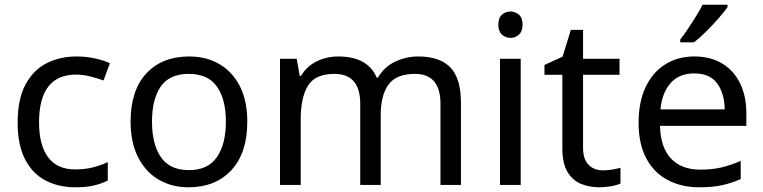

<svg xmlns="http://www.w3.org/2000/svg" viewBox="-20 -786 3243 816"><path d="M300 10Q229 10 173.5 -19Q118 -48 86.5 -109Q55 -170 55 -265Q55 -364 88 -426Q121 -488 177.5 -517Q234 -546 306 -546Q347 -546 385 -537.5Q423 -529 447 -517L420 -444Q396 -453 364 -461Q332 -469 304 -469Q146 -469 146 -266Q146 -169 184.5 -117.5Q223 -66 299 -66Q343 -66 376.5 -75Q410 -84 438 -97V-19Q411 -5 378.5 2.5Q346 10 300 10Z M1031 -269Q1031 -136 963.5 -63Q896 10 781 10Q710 10 654.5 -22.5Q599 -55 567 -117.5Q535 -180 535 -269Q535 -402 602 -474Q669 -546 784 -546Q857 -546 912.5 -513.5Q968 -481 999.5 -419.5Q1031 -358 1031 -269ZM626 -269Q626 -174 663.5 -118.5Q701 -63 783 -63Q864 -63 902 -118.5Q940 -174 940 -269Q940 -364 902 -418Q864 -472 782 -472Q700 -472 663 -418Q626 -364 626 -269Z M1758 -546Q1849 -546 1894 -499.5Q1939 -453 1939 -349V0H1852V-345Q1852 -472 1743 -472Q1665 -472 1631.5 -427Q1598 -382 1598 -296V0H1511V-345Q1511 -472 1401 -472Q1320 -472 1289 -422Q1258 -372 1258 -278V0H1170V-536H1241L1254 -463H1259Q1284 -505 1326.5 -525.5Q1369 -546 1417 -546Q1543 -546 1581 -456H1586Q1613 -502 1659.5 -524Q1706 -546 1758 -546Z M2150 -737Q2170 -737 2185.5 -723.5Q2201 -710 2201 -681Q2201 -653 2185.5 -639Q2170 -625 2150 -625Q2128 -625 2113 -639Q2098 -653 2098 -681Q2098 -710 2113 -723.5Q2128 -737 2150 -737ZM2193 -536V0H2105V-536Z M2542 -62Q2562 -62 2583 -65.5Q2604 -69 2617 -73V-6Q2603 1 2577 5.5Q2551 10 2527 10Q2485 10 2449.5 -4.5Q2414 -19 2392 -55Q2370 -91 2370 -156V-468H2294V-510L2371 -545L2406 -659H2458V-536H2613V-468H2458V-158Q2458 -109 2481.5 -85.5Q2505 -62 2542 -62Z M2931 -546Q3000 -546 3049.5 -516Q3099 -486 3125.5 -431.5Q3152 -377 3152 -304V-251H2785Q2787 -160 2831.5 -112.5Q2876 -65 2956 -65Q3007 -65 3046.5 -74.5Q3086 -84 3128 -102V-25Q3087 -7 3047 1.5Q3007 10 2952 10Q2876 10 2817.5 -21Q2759 -52 2726.5 -113.5Q2694 -175 2694 -264Q2694 -352 2723.5 -415Q2753 -478 2806.5 -512Q2860 -546 2931 -546ZM2930 -474Q2867 -474 2830.5 -433.5Q2794 -393 2787 -321H3060Q3059 -389 3028 -431.5Q2997 -474 2930 -474ZM3072 -756Q3060 -738 3035 -709.5Q3010 -681 2981.5 -652.5Q2953 -624 2929 -606H2871V-618Q2886 -637 2903.5 -663Q2921 -689 2938 -716.5Q2955 -744 2966 -766H3072Z"/></svg>

Font: Noto Sans Gunjala Gondi Semibold
Style: Regular
Weight: 600
Designer: Ek Type
Foundry: Ek Type
Version: Version 1.004; ttfautohint (v1.8.4.7-5d5b)